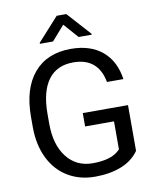

<svg xmlns="http://www.w3.org/2000/svg" viewBox="-98 -992 878 1078"><g transform="rotate(-10 340.5 -453.5)"><path d="M607.4 -93.3V-354H349.6V-277.8H514.2V-118.2C496.9 -99.6 475.1 -86.4 448.7 -78.6C422.4 -70.8 391.6 -66.9 356.4 -66.9C294.3 -66.9 245 -90.4 208.5 -137.5C172 -184.5 153.8 -247.9 153.8 -327.6V-385.7C154.1 -469.4 170.5 -533.3 202.9 -577.4C235.3 -621.5 282.9 -643.6 345.7 -643.6C440.1 -643.6 496.1 -596.5 513.7 -502.4H607.4C597.3 -572.1 569.7 -625.9 524.4 -663.8C479.2 -701.7 419.4 -720.7 345.2 -720.7C254.7 -720.7 184.5 -691.2 134.5 -632.3C84.6 -573.4 59.6 -490.4 59.6 -383.3V-321.3C60.2 -255.2 72.8 -197.1 97.4 -147C122 -96.8 156.7 -58.2 201.7 -31C246.6 -3.8 298 9.8 356 9.8C413.2 9.8 463.5 1.2 506.6 -15.9C549.7 -33 583.3 -58.8 607.4 -93.3ZM475.6 -783.7 355 -917.5H300.3L180.2 -784.7V-778.8H254.9L327.6 -861.8L400.9 -778.8H475.6Z"/></g></svg>

Font: Roboto1
Style: rg
Weight: 400
Designer: Google
Version: Version 2.137; 2017